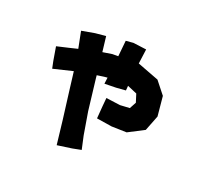

<svg xmlns="http://www.w3.org/2000/svg" viewBox="-164 -944 1224 1184"><g transform="rotate(30 448.0 -351.5)"><path d="M418.9 -728.5 426.8 -623 388.7 -616.2 329.1 -595.7 299.8 -693.4 232.4 -674.8 149.4 -644.5 190.4 -539.1 136.7 -515.6 63.5 -484.4 94.7 -396.5 112.3 -352.5 235.4 -406.2 273.4 -282.2 326.2 -112.3 372.1 42 464.8 11.7 520.5 -9.8 486.3 -92.8 435.5 -236.3 375 -437.5 370.1 -455.1 414.1 -469.7 435.5 -475.6 437.5 -433.6 511.7 -448.2 573.2 -463.9 570.3 -495.1 637.7 -479.5 664.1 -428.7 648.4 -381.8 586.9 -367.2 492.2 -363.3 497.1 -304.7 504.9 -225.6 607.4 -227.5 706.1 -242.2 800.8 -314.5 822.3 -421.9 787.1 -548.8 708 -619.1 558.6 -647.5 554.7 -745.1 466.8 -741.2Z"/></g></svg>

Font: MaokenAssortedSans-Lite
Style: Lite
Weight: 400
Version: Version 1.400